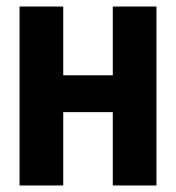

<svg xmlns="http://www.w3.org/2000/svg" viewBox="-20 -569 540 589"><path d="M40 0V-549H174V-338H326V-549H460V0H326V-225H174V0Z"/></svg>

Font: Noto Sans Mono Condensed Extra
Style: Regular
Weight: 800
Width: 3
Designer: Monotype Design Team
Foundry: Monotype Imaging Inc.
Version: Version 1.900